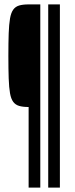

<svg xmlns="http://www.w3.org/2000/svg" viewBox="-20 -708 340 872"><path d="M110 144V-222Q84 -222 67 -227Q50 -232 40 -245.5Q30 -259 25.5 -284.5Q21 -310 19.5 -351.5Q18 -393 18 -454Q18 -515 19.5 -556.5Q21 -598 25.5 -624Q30 -650 40 -664Q50 -678 67 -683Q84 -688 110 -688H163V144ZM199 144V-688H252V144Z"/></svg>

Font: Saira UltraCondensed
Style: Regular
Weight: 400
Width: 1
Designer: Hector Gatti with collaboration of the Omnibus-Type team
Foundry: Omnibus-Type
Version: Version 1.101